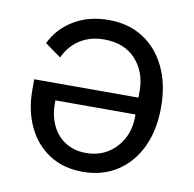

<svg xmlns="http://www.w3.org/2000/svg" viewBox="-66 -595 681 673"><g transform="rotate(10 274.5 -258.0)"><path d="M47 -278H418V-302Q418 -369 377.5 -413.5Q337 -458 265 -458Q216 -458 179.5 -435Q143 -412 123 -369L66 -410Q91 -463 144 -495.5Q197 -528 270 -528Q340 -528 392 -494.5Q444 -461 473 -400.5Q502 -340 502 -258Q502 -176 473 -115.5Q444 -55 392 -21.5Q340 12 270 12Q201 12 151 -20.5Q101 -53 74 -110Q47 -167 47 -240ZM133 -218V-207Q133 -162 150 -127.5Q167 -93 198 -74Q229 -55 270 -55Q314 -55 347 -75.5Q380 -96 399 -131Q418 -166 418 -211V-218Z"/></g></svg>

Font: IBM Plex Sans
Style: Regular
Weight: 400
Designer: Mike Abbink, Paul van der Laan, Pieter van Rosmalen
Foundry: Bold Monday
Version: Version 3.201